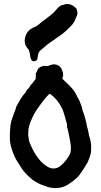

<svg xmlns="http://www.w3.org/2000/svg" viewBox="-20 -932 512 972"><path d="M253 20Q243 19 233.5 17.5Q224 16 215 12L190 3Q177 -2 166 -8.5Q155 -15 144 -22Q139 -27 134 -31.5Q129 -36 124 -40Q116 -48 108 -56.5Q100 -65 93 -75L69 -112Q60 -126 53 -141.5Q46 -157 41 -173Q30 -203 30 -232V-248Q30 -273 33 -297Q35 -317 42 -333Q46 -343 49 -353Q52 -363 56 -372L59 -379Q61 -392 68 -402.5Q75 -413 80 -423Q84 -431 89 -437.5Q94 -444 98 -451Q100 -454 103 -456.5Q106 -459 108 -462Q110 -464 111.5 -467.5Q113 -471 114 -474Q116 -477 121 -482Q127 -485 132 -496Q134 -500 136 -502Q142 -507 146.5 -514Q151 -521 157 -527Q161 -531 161 -538Q161 -543 161.5 -547.5Q162 -552 161 -556Q160 -561 164 -565Q166 -567 167 -570Q168 -573 169 -576Q172 -586 185 -593Q187 -595 190.5 -595.5Q194 -596 197 -597Q204 -600 213 -598Q217 -597 220 -597.5Q223 -598 226 -599Q230 -601 233.5 -602Q237 -603 240 -604Q254 -609 269.5 -603Q285 -597 292 -582Q294 -577 296 -572Q298 -567 299 -562Q301 -551 298 -543Q296 -539 296 -538Q295 -534 298 -531Q300 -528 303 -526Q314 -516 324 -506.5Q334 -497 343 -486Q351 -478 356.5 -469.5Q362 -461 367 -451Q369 -446 372 -440.5Q375 -435 378 -430Q383 -421 386.5 -411Q390 -401 394 -391V-390Q396 -383 397.5 -375.5Q399 -368 403 -360Q406 -353 408 -345.5Q410 -338 412 -330Q414 -321 416.5 -312Q419 -303 420 -294Q421 -290 422 -286.5Q423 -283 424 -279Q426 -270 428 -261Q430 -252 431 -243L434 -236Q436 -230 438 -220Q441 -207 441.5 -194Q442 -181 441 -167Q441 -160 440 -156Q434 -135 425 -113Q421 -106 417 -99.5Q413 -93 409 -86L400 -72Q395 -63 389 -56Q379 -40 365 -28Q351 -16 335 -5Q300 22 253 20ZM249 -79Q270 -79 285 -91Q290 -96 295.5 -100.5Q301 -105 305 -110Q324 -131 335 -154L338 -164Q340 -182 338 -200L332 -233Q329 -246 327 -258.5Q325 -271 321 -283Q318 -290 319 -294Q320 -299 319 -304Q318 -309 316 -314Q313 -327 309 -340Q305 -353 301 -366Q300 -369 299 -372Q298 -375 297 -378Q290 -392 282 -405Q274 -418 264 -429Q259 -435 253 -440.5Q247 -446 241 -451Q240 -453 238.5 -453.5Q237 -454 235 -455Q232 -459 227 -454Q222 -449 216.5 -443Q211 -437 206 -431Q201 -424 195.5 -417Q190 -410 185 -403Q178 -394 172 -385Q166 -376 160 -367Q139 -333 127 -292Q125 -286 125 -283Q124 -276 123.5 -269Q123 -262 123 -254V-246Q124 -243 124 -240Q124 -237 125 -234Q125 -222 131 -208Q139 -188 149 -169Q159 -150 172 -133Q175 -129 178.5 -125Q182 -121 185 -117Q194 -107 204.5 -99Q215 -91 226 -85Q238 -79 249 -79ZM148 -622Q141 -623 138 -631Q133 -639 133 -648Q132 -654 131 -660Q130 -666 128 -672Q128 -676 124 -682L119 -688Q105 -703 105 -728Q106 -742 111 -754.5Q116 -767 126 -777Q131 -782 136 -785Q141 -788 146 -791Q151 -793 154.5 -795Q158 -797 162 -798Q164 -800 166 -801Q168 -802 169 -803Q174 -806 178 -809.5Q182 -813 186 -817Q200 -827 213.5 -837.5Q227 -848 240 -858Q254 -869 264 -882Q267 -886 270.5 -889.5Q274 -893 278 -897Q283 -902 291 -905L312 -911Q318 -913 321 -912Q322 -911 325 -911Q341 -911 356 -898Q364 -892 366 -890Q368 -888 370 -878Q372 -870 372 -865Q373 -862 371 -858Q371 -856 370 -854Q369 -852 368 -850L359 -828Q358 -825 356.5 -822.5Q355 -820 353 -818Q349 -811 343.5 -805Q338 -799 332 -793Q328 -789 322.5 -784Q317 -779 312 -774Q298 -761 283 -751Q274 -745 264.5 -738.5Q255 -732 246 -725Q244 -724 242 -722.5Q240 -721 238 -720Q233 -716 228.5 -713Q224 -710 219 -706Q212 -699 204 -693Q196 -687 188 -680Q176 -671 173 -656L170 -638Q169 -629 163 -625Q156 -621 148 -622Z"/></svg>

Font: Lacquer
Style: Regular
Weight: 400
Designer: Eli Block, Niki Polyocan
Version: Version 1.100